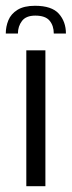

<svg xmlns="http://www.w3.org/2000/svg" viewBox="-37 -644 248 664"><path d="M84 -624Q142 -624 166.5 -596.5Q191 -569 191 -528H149Q149 -555 134.5 -572.5Q120 -590 85 -590Q53 -590 39 -571.5Q25 -553 25 -528H-17Q-17 -552 -8 -574Q1 -596 23.5 -610Q46 -624 84 -624ZM54 -470H120V0H54Z"/></svg>

Font: Smooch Sans Thin Medium
Style: Regular
Weight: 500
Version: Version 1.010